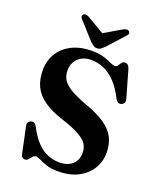

<svg xmlns="http://www.w3.org/2000/svg" viewBox="-164 -1002 936 1120"><g transform="rotate(20 304.0 -442.0)"><path d="M330.5 15.5Q289.5 15.5 260 5.8Q230.5 -4 211.8 -13.5Q193 -23 184 -23Q174 -23 167.5 -17Q161 -11 155.2 -3.2Q149.5 4.5 143 10.5Q136.5 16.5 127 16.5Q116.5 16.5 109.8 10.2Q103 4 100.5 -10.5L66 -173.5Q64 -184.5 68.8 -192.5Q73.5 -200.5 84.5 -204Q96.5 -208 105.5 -203.5Q114.5 -199 121 -186Q149.5 -130 181.8 -97Q214 -64 249 -50Q284 -36 320.5 -36Q371.5 -36 401 -62.5Q430.5 -89 430.5 -133.5Q431 -162.5 417.5 -185.8Q404 -209 366.5 -231Q329 -253 255.5 -277Q179.5 -301.5 133.8 -333.8Q88 -366 67.5 -409Q47 -452 47 -509Q47 -569.5 75.8 -615.5Q104.5 -661.5 156.8 -687.2Q209 -713 279 -713Q324 -713 353.5 -703.8Q383 -694.5 402 -685Q421 -675.5 433.5 -675.5Q444.5 -675.5 450.5 -685.2Q456.5 -695 463.5 -704.8Q470.5 -714.5 484.5 -714.5Q495.5 -714.5 502.8 -707.5Q510 -700.5 515.5 -681.5L562.5 -517.5Q566.5 -504.5 561.8 -494.2Q557 -484 545.5 -480.5Q534 -476.5 524.8 -481.2Q515.5 -486 509.5 -497.5Q478.5 -559.5 443.2 -595.2Q408 -631 370.5 -646.5Q333 -662 294.5 -662Q243.5 -662 213.2 -632.8Q183 -603.5 183 -556.5Q183 -528 196.2 -503.5Q209.5 -479 246.5 -455.8Q283.5 -432.5 353.5 -406.5Q431 -379 476.8 -347Q522.5 -315 542.2 -274.8Q562 -234.5 562 -182.5Q562 -128 534.5 -83Q507 -38 455.5 -11.2Q404 15.5 330.5 15.5ZM329 -813 192.5 -893Q171 -905 158.5 -895Q153.5 -891 152.8 -883.2Q152 -875.5 160.5 -867L254.5 -762.5Q266.5 -751.5 276.2 -744.2Q286 -737 300 -737Q314 -737 323.5 -744.2Q333 -751.5 344.5 -762.5L439 -867Q447.5 -875.5 447 -883.2Q446.5 -891 441 -895Q428.5 -905 406.5 -893L270.5 -813Z"/></g></svg>

Font: Fraunces SemiBold
Style: Regular
Weight: 600
Version: Version 1.000;[b76b70a41]